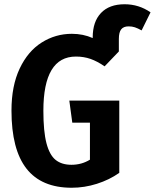

<svg xmlns="http://www.w3.org/2000/svg" viewBox="-20 -867 728 903"><path d="M688 -809 646 -724Q628 -734 614.5 -738.5Q601 -743 585 -743Q561 -743 550 -729Q539 -715 539 -684V-625L472 -555Q437 -579 405.5 -590Q374 -601 337 -601Q184 -601 184 -346Q184 -249 198.5 -193.5Q213 -138 241.5 -115Q270 -92 316 -92Q364 -92 403 -116V-290H320L306 -394H541V-54Q494 -21 435.5 -2.5Q377 16 317 16Q175 16 104.5 -74Q34 -164 34 -347Q34 -463 72.5 -544.5Q111 -626 176 -667Q241 -708 318 -708Q371 -708 416 -688V-691Q416 -765 455 -806Q494 -847 566 -847Q633 -847 688 -809Z"/></svg>

Font: Fira Sans Condensed SemiBold
Style: Regular
Weight: 600
Width: 3
Designer: bBox Type GmbH & Carrois Corporate GbR & Edenspiekermann AG
Foundry: bBox Type GmbH & Carrois Corporate GbR & Edenspiekermann AG
Version: Version 4.301